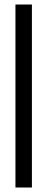

<svg xmlns="http://www.w3.org/2000/svg" viewBox="-20 -837 211 855"><path d="M48.8 -2V-816.9H122.1V-2Z"/></svg>

Font: Gap Sans
Style: Regular
Weight: 400
Designer: Alexandre Liziard and Étienne Ozeray
Foundry: Interstices.io
Version: Version 1.6.1 - December 3. 2014